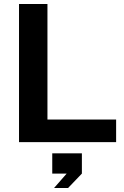

<svg xmlns="http://www.w3.org/2000/svg" viewBox="-20 -710 621 959"><path d="M75 0V-690H217V-113H560V0ZM250 229 313 157H241V56H389V157L320 229Z"/></svg>

Font: Mozilla Text ExtraLight
Style: Regular
Weight: 200
Designer: Studio DRAMA
Foundry: Studio DRAMA
Version: Version 1.000